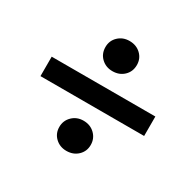

<svg xmlns="http://www.w3.org/2000/svg" viewBox="-119 -712 794 778"><g transform="rotate(30 278.5 -323.0)"><path d="M278 -66Q247 -66 226 -86Q205 -106 205 -136Q205 -166 226 -186.5Q247 -207 278 -207Q310 -207 331 -186.5Q352 -166 352 -136Q352 -106 331 -86Q310 -66 278 -66ZM278 -439Q247 -439 226 -459Q205 -479 205 -510Q205 -540 226 -560Q247 -580 278 -580Q310 -580 331 -560Q352 -540 352 -510Q352 -479 331 -459Q310 -439 278 -439ZM521 -276H36V-367H521Z"/></g></svg>

Font: Source Serif 4 SmText
Style: Bold
Weight: 700
Designer: Frank Grießhammer
Foundry: Adobe
Version: Version 4.005;hotconv 1.1.0;makeotfexe 2.6.0